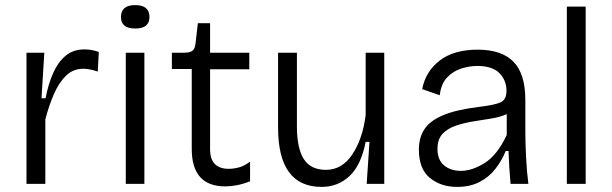

<svg xmlns="http://www.w3.org/2000/svg" viewBox="-20 -722 2403 754"><path d="M84 0V-515H154L143 -336H159Q169 -390 188 -433.5Q207 -477 237 -502.5Q267 -528 312 -528Q323 -528 337 -526Q351 -524 368 -518L364 -441Q349 -446 334.5 -449Q320 -452 307 -452Q267 -452 239 -424.5Q211 -397 191.5 -352Q172 -307 158 -253V0Z M474 0V-515H547V0ZM511 -610Q455 -610 455 -655Q455 -702 511 -702Q567 -702 567 -655Q567 -610 511 -610Z M865 10Q733 10 733 -137V-451H655V-515H703Q726 -515 736 -523Q746 -531 748 -552L757 -631H805V-515H959V-450H805V-137Q805 -96 824 -77.5Q843 -59 878 -59Q897 -59 918 -64.5Q939 -70 962 -87V-10Q934 1 909.5 5.5Q885 10 865 10Z M1243 12Q1072 12 1072 -221V-515H1146V-226Q1146 -140 1173 -97.5Q1200 -55 1260 -55Q1323 -55 1363.5 -115.5Q1404 -176 1416 -270V-515H1489V0H1420L1431 -165H1416Q1398 -73 1352.5 -30.5Q1307 12 1243 12Z M1775 12Q1711 12 1668 -23.5Q1625 -59 1625 -134Q1625 -182 1647 -215Q1669 -248 1720 -269.5Q1771 -291 1859 -302Q1918 -309 1943.5 -319Q1969 -329 1969 -366Q1969 -406 1941.5 -434.5Q1914 -463 1854 -463Q1824 -463 1792 -453Q1760 -443 1736 -418Q1712 -393 1707 -348L1638 -372Q1651 -441 1706.5 -484Q1762 -527 1856 -527Q1950 -527 1996.5 -479.5Q2043 -432 2043 -330V-207Q2043 -161 2046 -103Q2049 -45 2055 0H1985Q1982 -34 1980 -65Q1978 -96 1977 -129H1966Q1951 -92 1926 -59.5Q1901 -27 1863.5 -7.5Q1826 12 1775 12ZM1790 -51Q1834 -51 1883.5 -82Q1933 -113 1970 -192V-274Q1944 -262 1909 -256.5Q1874 -251 1837.5 -245Q1801 -239 1769 -228Q1737 -217 1717.5 -196Q1698 -175 1698 -137Q1698 -94 1724 -72.5Q1750 -51 1790 -51Z M2206 0V-696H2280V0Z"/></svg>

Font: Bricolage Grotesque 12pt Light
Style: Regular
Weight: 300
Designer: Mathieu Triay
Foundry: Atelier Triay
Version: Version 1.001; ttfautohint (v1.8.4.7-5d5b);gftools[0.9.33.de